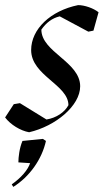

<svg xmlns="http://www.w3.org/2000/svg" viewBox="-50 -504 406 752"><path d="M64 14C168 -10 264 -90 264 -166C264 -262 112 -300 112 -388C131 -415 154 -433 184 -440L296 -380L316 -384L336 -456C316 -472 281 -484 256 -484C148 -462 72 -390 72 -308C72 -208 218 -172 218 -92C203 -64 170 -42 132 -36L28 -100L4 -96L-30 -44C-9 -16 30 8 64 14ZM-4 218 2 228C66 188 114 120 130 48L118 40L38 48C26 76 22 112 22 132L68 135C59 162 32 193 -4 218Z"/></svg>

Font: Mazius Display Extra italic
Style: Regular
Weight: 400
Italic angle: -17°
Designer: Alberto Casagrande & Collletttivo
Foundry: Collletttivo
Version: Version 2.000;Glyphs 3.2 (3217)